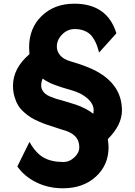

<svg xmlns="http://www.w3.org/2000/svg" viewBox="-20 -760 725 1031"><path d="M378.9 -740.2Q556.2 -740.2 605 -581.1L512.2 -478Q506.3 -499.5 501.2 -514.2Q496.1 -528.8 485.6 -547.4Q475.1 -565.9 462.4 -577.1Q449.7 -588.4 429 -596.2Q408.2 -604 381.8 -604Q342.3 -604 313.7 -575Q285.2 -545.9 285.2 -509.8Q285.2 -483.9 303 -462.9Q320.8 -441.9 356.9 -431.2Q449.7 -404.3 499 -377Q634.8 -302.7 634.8 -167Q634.8 -88.9 559.1 -13.2Q563 17.1 563 29.8Q563 126.5 494.6 188.7Q426.3 251 317.9 251Q239.3 251 174.3 218.8Q109.4 186.5 73.2 133.8L138.2 2Q172.4 62.5 214.4 86.2Q256.3 109.9 319.8 109.9Q353 109.9 379.4 85Q405.8 60.1 405.8 30.8Q405.8 -5.9 382.8 -29.1Q359.9 -52.2 310.1 -64.9Q299.3 -68.8 272.9 -77.1Q246.6 -85.4 230 -91.1Q213.4 -96.7 187.7 -107.9Q162.1 -119.1 145 -129.9Q127.9 -140.6 108.4 -158Q88.9 -175.3 77.1 -194.8Q65.4 -214.4 57.6 -241.5Q49.8 -268.6 49.8 -299.8Q49.8 -393.6 138.2 -469.2Q136.2 -493.7 136.2 -504.9Q136.2 -609.4 204.3 -674.8Q272.5 -740.2 378.9 -740.2ZM209 -337.9Q201.2 -319.8 201.2 -300.8Q201.2 -286.6 208 -274.9Q214.8 -263.2 223.9 -255.9Q232.9 -248.5 250 -241.2Q267.1 -233.9 279.1 -230.2Q291 -226.6 313.5 -220.5Q335.9 -214.4 346.2 -210.9Q432.1 -187.5 481 -148.9Q482.9 -160.6 482.9 -168Q482.9 -201.7 450 -231.2Q417 -260.7 362.8 -275.9Q310.1 -290.5 273.4 -304.2Q236.8 -317.9 209 -337.9Z"/></svg>

Font: Stilu Bold
Style: Regular
Weight: 700
Designer: Genilson Lima Santos
Foundry: Genilson Lima Santos
Version: Version 1.200;PS 001.200;hotconv 1.0.88;makeotf.lib2.5.64775